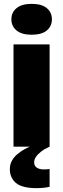

<svg xmlns="http://www.w3.org/2000/svg" viewBox="-20 -760 327 995"><path d="M50 0V-530H237V0ZM144 -580Q93 -580 66 -602Q39 -624 39 -660Q39 -696 66 -718Q93 -740 144 -740Q196 -740 222.5 -718Q249 -696 249 -660Q249 -624 222.5 -602Q196 -580 144 -580ZM170 215Q94 215 62.5 188Q31 161 31 117Q31 92 42 72.5Q53 53 70.5 38.5Q88 24 105 14.5Q122 5 135 0H237Q210 12 192.5 26Q175 40 166 53.5Q157 67 157 81Q157 100 171 109Q185 118 207 118Q215 118 221 117.5Q227 117 237 116V208Q225 211 207.5 213Q190 215 170 215Z"/></svg>

Font: Golos Text ExtraBold
Style: Regular
Weight: 800
Designer: A.Korolkova, Vitaly Kuzmin
Foundry: ParaType Ltd
Version: Version 2.004